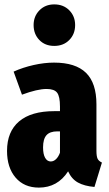

<svg xmlns="http://www.w3.org/2000/svg" viewBox="-20 -836 497 874"><path d="M444 -96 410 15Q364 11 335 -5Q306 -21 290 -56Q242 18 157 18Q90 18 51 -27.5Q12 -73 12 -149Q12 -237 67 -283.5Q122 -330 227 -330H253V-351Q253 -397 240 -414Q227 -431 192 -431Q150 -431 80 -405L42 -510Q84 -529 133 -540Q182 -551 226 -551Q324 -551 371.5 -504.5Q419 -458 419 -361V-150Q419 -125 424 -114Q429 -103 444 -96ZM253 -141V-238H241Q207 -238 191.5 -220.5Q176 -203 176 -165Q176 -134 185.5 -117.5Q195 -101 211 -101Q224 -101 235 -111.5Q246 -122 253 -141ZM322 -722Q322 -681 295.5 -654Q269 -627 227 -627Q185 -627 159 -654Q133 -681 133 -722Q133 -762 159.5 -789Q186 -816 227 -816Q269 -816 295.5 -789Q322 -762 322 -722Z"/></svg>

Font: Fira Sans Compressed ExtraBold
Style: Regular
Weight: 800
Width: 1
Designer: bBox Type GmbH & Carrois Corporate GbR & Edenspiekermann AG
Foundry: bBox Type GmbH & Carrois Corporate GbR & Edenspiekermann AG
Version: Version 4.301